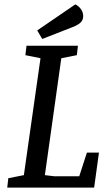

<svg xmlns="http://www.w3.org/2000/svg" viewBox="-20 -857 497 877"><path d="M13 0 18 -43 89 -57 165 -591 96 -605 101 -648H336L331 -605L260 -591L185 -57L227 -52H342L377 -160H432L410 0ZM173 -679 150 -718 324 -837Q339 -830 349.5 -815.5Q360 -801 360 -783Q360 -766 348.5 -754.5Q337 -743 311 -733Z"/></svg>

Font: Faustina Medium
Style: Italic
Weight: 500
Italic angle: -8°
Designer: Alfonso Garcia
Foundry: http://www.omnibus-type.com
Version: Version 1.200